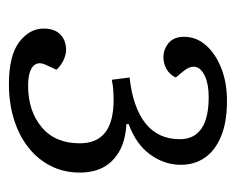

<svg xmlns="http://www.w3.org/2000/svg" viewBox="-68 -810 517 420"><g transform="rotate(90 190.0 -600.5)"><path d="M341 -738Q341 -702 318.5 -671Q296 -640 252 -624V-619Q288 -617 311.5 -603.5Q335 -590 346.5 -568.5Q358 -547 358 -517Q358 -482 343.5 -453.5Q329 -425 303 -404.5Q277 -384 241.5 -373Q206 -362 165 -362Q102 -362 72.5 -384.5Q43 -407 43 -438Q43 -462 56 -474.5Q69 -487 89 -487Q101 -487 113 -481Q125 -475 133 -466L122 -442Q114 -424 126.5 -414Q139 -404 168 -404Q223 -404 258.5 -433.5Q294 -463 294 -517Q294 -554 270.5 -572.5Q247 -591 199 -591Q186 -591 175 -590Q164 -589 155 -587L150 -626Q215 -633 250 -660.5Q285 -688 285 -736Q285 -767 262 -783Q239 -799 193 -799Q165 -799 147.5 -791Q130 -783 127 -771Q124 -759 136 -744L150 -727Q144 -714 132 -707Q120 -700 106 -700Q88 -700 74.5 -711.5Q61 -723 61 -745Q61 -772 79.5 -793Q98 -814 129.5 -826.5Q161 -839 201 -839Q248 -839 279 -826Q310 -813 325.5 -790.5Q341 -768 341 -738Z"/></g></svg>

Font: Literata Light
Style: Italic
Weight: 300
Italic angle: -2°
Designer: Latin by Veronika Burian and Jose Scaglione. Greek by Irene Vlachou. Cyrillic by Vera Evstafieva
Foundry: TypeTogether
Version: Version 3.103;gftools[0.9.29]